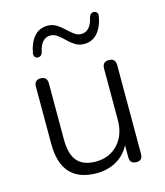

<svg xmlns="http://www.w3.org/2000/svg" viewBox="-110 -813 775 904"><g transform="rotate(-15 277.0 -360.5)"><path d="M123 -590Q115 -590 109.5 -596.5Q104 -603 105 -615Q113 -663 138 -693Q163 -723 205 -723Q229 -723 248 -711Q267 -699 283 -683.5Q299 -668 315 -656Q331 -644 349 -644Q395 -644 409 -711Q415 -729 431 -729Q440 -729 446 -722.5Q452 -716 450 -704Q442 -655 416.5 -625Q391 -595 350 -595Q326 -595 307 -607Q288 -619 272 -635Q256 -651 239.5 -663Q223 -675 205 -675Q160 -675 146 -608Q141 -590 123 -590ZM251 8Q78 8 78 -181V-459Q78 -492 109 -492Q141 -492 141 -459V-184Q141 -114 170 -80Q199 -46 260 -46Q327 -46 368.5 -91Q410 -136 410 -209V-459Q410 -492 442 -492Q474 -492 474 -459V-26Q474 6 444 6Q412 6 412 -26V-85Q388 -39 345.5 -15.5Q303 8 251 8Z"/></g></svg>

Font: Chiron GoRound TC L
Style: Regular
Weight: 300
Designer: Ryoko NISHIZUKA 西塚涼子 (kana, bopomofo & ideographs); Paul D. Hunt (Latin, Greek & Cyrillic); Sandoll Communications 산돌커뮤니
Foundry: Adobe
Version: Version 1.000;hotconv 1.1.1;makeotfexe 2.6.0